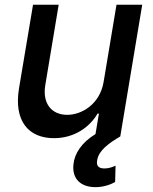

<svg xmlns="http://www.w3.org/2000/svg" viewBox="-20 -565 634 795"><path d="M478 0 568.9 -545.5H462.4L409.1 -226.2C393.8 -133.5 318.2 -89.5 258.5 -89.5C192.8 -89.5 155.5 -137.1 167.3 -211.3L223 -545.5H116.8L58.6 -198.5C36.6 -63.2 98.7 7.1 203.5 7.1C285.5 7.1 349.8 -36.2 383.9 -94.5H389.6L375.4 -9.9C316.8 25.9 288 72.1 284.1 116.1C277.7 176.8 315.7 209.9 375.4 209.9C410.2 209.9 439.3 198.5 456.7 188.6L458.5 121.1C447.8 125.7 432.2 132.5 412.6 132.5C386 132.5 378.2 119.7 382.5 97.7C388.8 57.9 430.8 27.7 478 0Z"/></svg>

Font: TID UI Medium
Style: Italic
Weight: 500
Italic angle: -9.39999°
Designer: The TID Project Authors
Foundry: Bakken & Bæck
Version: Version 1.001;hotconv 1.0.109;makeotfexe 2.5.65596